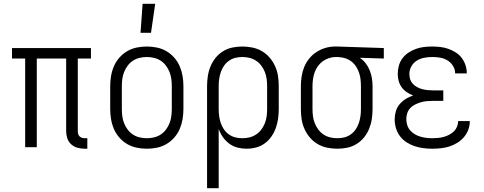

<svg xmlns="http://www.w3.org/2000/svg" viewBox="-20 -772 2540 1007"><path d="M424 8Q405 8 386.5 3Q368 -2 353.5 -15Q339 -28 333 -46.5Q327 -65 327 -84V-465H173V0H112V-465H43V-520H457V-465H388V-84Q388 -76 390 -69Q392 -62 397 -57Q402 -52 409.5 -49.5Q417 -47 424 -47H438V8Z M750 8Q723 8 696.5 2.5Q670 -3 647 -16.5Q624 -30 606 -50.5Q588 -71 577.5 -95.5Q567 -120 562.5 -146.5Q558 -173 558 -200V-320Q558 -347 562.5 -373.5Q567 -400 577.5 -424.5Q588 -449 606 -469.5Q624 -490 647 -503.5Q670 -517 696.5 -522.5Q723 -528 750 -528Q777 -528 803.5 -522.5Q830 -517 853 -503.5Q876 -490 894 -469.5Q912 -449 922.5 -424.5Q933 -400 937.5 -373.5Q942 -347 942 -320V-200Q942 -173 937.5 -146.5Q933 -120 922.5 -95.5Q912 -71 894 -50.5Q876 -30 853 -16.5Q830 -3 803.5 2.5Q777 8 750 8ZM750 -47Q769 -47 788 -51.5Q807 -56 823 -66.5Q839 -77 850.5 -92.5Q862 -108 869 -125.5Q876 -143 878.5 -162Q881 -181 881 -200V-320Q881 -339 878.5 -358Q876 -377 869 -394.5Q862 -412 850.5 -427.5Q839 -443 823 -453.5Q807 -464 788 -468.5Q769 -473 750 -473Q731 -473 712 -468.5Q693 -464 677 -453.5Q661 -443 649.5 -427.5Q638 -412 631 -394.5Q624 -377 621.5 -358Q619 -339 619 -320V-200Q619 -181 621.5 -162Q624 -143 631 -125.5Q638 -108 649.5 -92.5Q661 -77 677 -66.5Q693 -56 712 -51.5Q731 -47 750 -47ZM717 -600 728 -752H794L772 -600Z M1066 215V-320Q1066 -346 1070 -372.5Q1074 -399 1084 -423.5Q1094 -448 1110.5 -468.5Q1127 -489 1149.5 -503Q1172 -517 1198 -522.5Q1224 -528 1251 -528Q1278 -528 1304.5 -522.5Q1331 -517 1354 -503.5Q1377 -490 1394.5 -469.5Q1412 -449 1423 -424.5Q1434 -400 1438 -373.5Q1442 -347 1442 -320V-200Q1442 -175 1438.5 -149.5Q1435 -124 1426.5 -100.5Q1418 -77 1403.5 -56Q1389 -35 1368.5 -20Q1348 -5 1323.5 1.5Q1299 8 1273 8Q1249 8 1225.5 2Q1202 -4 1182.5 -18.5Q1163 -33 1149 -53Q1135 -73 1127 -96V215ZM1251 -47Q1270 -47 1288.5 -51.5Q1307 -56 1323 -66.5Q1339 -77 1350.5 -92.5Q1362 -108 1369 -125.5Q1376 -143 1378.5 -162Q1381 -181 1381 -200V-320Q1381 -339 1378.5 -358Q1376 -377 1369 -394.5Q1362 -412 1350.5 -427.5Q1339 -443 1323 -453.5Q1307 -464 1288.5 -468.5Q1270 -473 1251 -473Q1232 -473 1214 -468.5Q1196 -464 1180.5 -453Q1165 -442 1154.5 -426.5Q1144 -411 1138 -393.5Q1132 -376 1129.5 -357.5Q1127 -339 1127 -320V-200Q1127 -181 1129.5 -162.5Q1132 -144 1138 -126.5Q1144 -109 1154.5 -93.5Q1165 -78 1180.5 -67Q1196 -56 1214 -51.5Q1232 -47 1251 -47Z M1749 8Q1722 8 1695.5 2.5Q1669 -3 1646 -16.5Q1623 -30 1605.5 -50.5Q1588 -71 1577 -95.5Q1566 -120 1562 -146.5Q1558 -173 1558 -200V-320Q1558 -346 1562 -371.5Q1566 -397 1575.5 -420.5Q1585 -444 1601.5 -464.5Q1618 -485 1639.5 -499Q1661 -513 1686 -520.5Q1711 -528 1736 -528H1750L1993 -520V-465L1867 -469Q1885 -457 1898 -440Q1911 -423 1919 -403Q1927 -383 1930.5 -362Q1934 -341 1934 -320V-200Q1934 -174 1930 -147.5Q1926 -121 1916 -96.5Q1906 -72 1889.5 -51.5Q1873 -31 1850.5 -17Q1828 -3 1802 2.5Q1776 8 1749 8ZM1749 -47Q1768 -47 1786 -51.5Q1804 -56 1819.5 -67Q1835 -78 1845.5 -93.5Q1856 -109 1862 -126.5Q1868 -144 1870.5 -162.5Q1873 -181 1873 -200V-320Q1873 -338 1871 -355.5Q1869 -373 1863.5 -389.5Q1858 -406 1848.5 -421.5Q1839 -437 1825.5 -448Q1812 -459 1795 -465Q1778 -471 1761 -472L1750 -473H1741Q1723 -473 1705 -467Q1687 -461 1672.5 -450.5Q1658 -440 1647 -424.5Q1636 -409 1630 -392Q1624 -375 1621.5 -356.5Q1619 -338 1619 -320V-200Q1619 -181 1621.5 -162Q1624 -143 1631 -125.5Q1638 -108 1649.5 -92.5Q1661 -77 1677 -66.5Q1693 -56 1711.5 -51.5Q1730 -47 1749 -47Z M2247 8Q2224 8 2200.5 5Q2177 2 2154.5 -5.5Q2132 -13 2112 -26Q2092 -39 2078 -57.5Q2064 -76 2057 -99Q2050 -122 2050 -146Q2050 -167 2056 -188Q2062 -209 2076 -225.5Q2090 -242 2108.5 -253.5Q2127 -265 2147 -271Q2129 -278 2113.5 -288.5Q2098 -299 2087 -314Q2076 -329 2071 -347.5Q2066 -366 2066 -384Q2066 -406 2072 -427.5Q2078 -449 2091 -466.5Q2104 -484 2122.5 -496Q2141 -508 2161.5 -515.5Q2182 -523 2203.5 -525.5Q2225 -528 2247 -528Q2268 -528 2289.5 -525.5Q2311 -523 2331 -516Q2351 -509 2369.5 -497.5Q2388 -486 2401 -469Q2414 -452 2421 -431.5Q2428 -411 2428 -390V-387H2367V-388Q2367 -409 2355.5 -427Q2344 -445 2326.5 -455.5Q2309 -466 2288.5 -469.5Q2268 -473 2247 -473Q2226 -473 2205 -469Q2184 -465 2166 -454Q2148 -443 2137.5 -424Q2127 -405 2127 -384Q2127 -369 2131.5 -355.5Q2136 -342 2145.5 -332Q2155 -322 2168 -315Q2181 -308 2194.5 -304.5Q2208 -301 2222 -299.5Q2236 -298 2250 -298H2305V-243H2250Q2234 -243 2218 -241.5Q2202 -240 2187 -235.5Q2172 -231 2157.5 -224Q2143 -217 2132 -205.5Q2121 -194 2116 -178.5Q2111 -163 2111 -147Q2111 -131 2116 -115.5Q2121 -100 2131.5 -88Q2142 -76 2155.5 -68Q2169 -60 2184.5 -55.5Q2200 -51 2215.5 -49Q2231 -47 2247 -47Q2262 -47 2277.5 -48.5Q2293 -50 2307.5 -54Q2322 -58 2335.5 -65Q2349 -72 2360 -82.5Q2371 -93 2377 -107.5Q2383 -122 2383 -137H2444V-136Q2444 -113 2436 -91.5Q2428 -70 2413 -52.5Q2398 -35 2378.5 -23Q2359 -11 2337.5 -4Q2316 3 2293 5.5Q2270 8 2247 8Z"/></svg>

Font: Iosevka Custom Light
Style: Regular
Weight: 300
Monospace: yes
Designer: Belleve Invis
Foundry: Belleve Invis
Version: Version 27.3.5